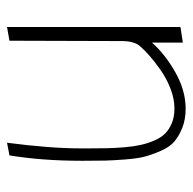

<svg xmlns="http://www.w3.org/2000/svg" viewBox="-21 -521 548 546"><g transform="rotate(-90 253.0 -248.0)"><path d="M104 -291Q104 -379.4 120.1 -502L84 -495.1Q68.8 -400.9 68.8 -291V-285.2Q68.8 -245.6 69.3 -223.9Q69.8 -202.1 72.5 -166.5Q75.2 -130.9 80.6 -110.6Q85.9 -90.3 96.9 -64.9Q107.9 -39.6 123.3 -26.4Q138.7 -13.2 162.4 -3.7Q186 5.9 216.8 5.9Q268.6 5.9 320.1 -23.2Q371.6 -52.2 404.8 -89.8V-2L449.2 -8.8V-502L410.2 -495.1L409.2 -174.8Q409.2 -140.1 394 -123Q383.3 -110.8 366.9 -96.4Q350.6 -82 326.7 -65.2Q302.7 -48.3 273.7 -37.1Q244.6 -25.9 217.8 -25.9Q194.3 -25.9 176.3 -33.2Q158.2 -40.5 146.2 -52.5Q134.3 -64.5 126.2 -83.5Q118.2 -102.5 113.8 -122.3Q109.4 -142.1 107.2 -168.5Q105 -194.8 104.5 -218.5Q104 -242.2 104 -272Q104 -284.7 104 -291Z"/></g></svg>

Font: Comic Neue Angular Light
Style: Regular
Weight: 300
Designer: Craig Rozynski
Foundry: Craig Rozynski
Version: Version 2.003